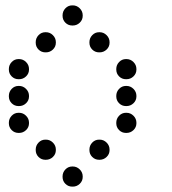

<svg xmlns="http://www.w3.org/2000/svg" viewBox="-20 -708 640 715"><path d="M249 -688Q234 -688 223.5 -677Q213 -666 213 -651V-649Q213 -634 223.5 -623.5Q234 -613 249 -613H251Q266 -613 277 -623.5Q288 -634 288 -649V-651Q288 -666 277 -677Q266 -688 251 -688ZM149 -588Q134 -588 123.5 -577Q113 -566 113 -551V-549Q113 -534 123.5 -523.5Q134 -513 149 -513H151Q166 -513 177 -523.5Q188 -534 188 -549V-551Q188 -566 177 -577Q166 -588 151 -588ZM349 -588Q334 -588 323.5 -577Q313 -566 313 -551V-549Q313 -534 323.5 -523.5Q334 -513 349 -513H351Q366 -513 377 -523.5Q388 -534 388 -549V-551Q388 -566 377 -577Q366 -588 351 -588ZM49 -488Q34 -488 23.5 -477Q13 -466 13 -451V-449Q13 -434 23.5 -423.5Q34 -413 49 -413H51Q66 -413 77 -423.5Q88 -434 88 -449V-451Q88 -466 77 -477Q66 -488 51 -488ZM449 -488Q434 -488 423.5 -477Q413 -466 413 -451V-449Q413 -434 423.5 -423.5Q434 -413 449 -413H451Q466 -413 477 -423.5Q488 -434 488 -449V-451Q488 -466 477 -477Q466 -488 451 -488ZM49 -388Q34 -388 23.5 -377Q13 -366 13 -351V-349Q13 -334 23.5 -323.5Q34 -313 49 -313H51Q66 -313 77 -323.5Q88 -334 88 -349V-351Q88 -366 77 -377Q66 -388 51 -388ZM449 -388Q434 -388 423.5 -377Q413 -366 413 -351V-349Q413 -334 423.5 -323.5Q434 -313 449 -313H451Q466 -313 477 -323.5Q488 -334 488 -349V-351Q488 -366 477 -377Q466 -388 451 -388ZM49 -288Q34 -288 23.5 -277Q13 -266 13 -251V-249Q13 -234 23.5 -223.5Q34 -213 49 -213H51Q66 -213 77 -223.5Q88 -234 88 -249V-251Q88 -266 77 -277Q66 -288 51 -288ZM449 -288Q434 -288 423.5 -277Q413 -266 413 -251V-249Q413 -234 423.5 -223.5Q434 -213 449 -213H451Q466 -213 477 -223.5Q488 -234 488 -249V-251Q488 -266 477 -277Q466 -288 451 -288ZM149 -188Q134 -188 123.5 -177Q113 -166 113 -151V-149Q113 -134 123.5 -123.5Q134 -113 149 -113H151Q166 -113 177 -123.5Q188 -134 188 -149V-151Q188 -166 177 -177Q166 -188 151 -188ZM349 -188Q334 -188 323.5 -177Q313 -166 313 -151V-149Q313 -134 323.5 -123.5Q334 -113 349 -113H351Q366 -113 377 -123.5Q388 -134 388 -149V-151Q388 -166 377 -177Q366 -188 351 -188ZM249 -88Q234 -88 223.5 -77Q213 -66 213 -51V-49Q213 -34 223.5 -23.5Q234 -13 249 -13H251Q266 -13 277 -23.5Q288 -34 288 -49V-51Q288 -66 277 -77Q266 -88 251 -88Z"/></svg>

Font: Doto Rounded
Style: Bold
Weight: 700
Monospace: yes
Version: Version 1.000